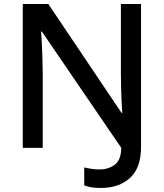

<svg xmlns="http://www.w3.org/2000/svg" viewBox="-20 -734 813 953"><path d="M480 199Q453 199 432.5 195.5Q412 192 398 186V97Q414 101 433.5 104Q453 107 475 107Q517 107 549 84Q581 61 582 0L188 -577H184Q186 -557 187.5 -522.5Q189 -488 190.5 -448Q192 -408 192 -371V0H93V-714H220L583 -174H587Q585 -195 583.5 -228.5Q582 -262 581 -300.5Q580 -339 580 -375V-714H680V-4Q680 99 625.5 149Q571 199 480 199Z"/></svg>

Font: Noto Sans Lao Medium
Style: Regular
Weight: 500
Designer: Monotype Design Team
Foundry: Monotype Imaging Inc.
Version: Version 2.003; ttfautohint (v1.8.4.7-5d5b)